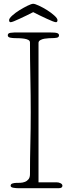

<svg xmlns="http://www.w3.org/2000/svg" viewBox="-20 -992 365 1012"><path d="M275 -875Q270 -875 257 -880Q244 -885 227 -893Q210 -901 191 -910Q172 -919 155 -928Q138 -919 119 -910Q100 -901 83 -893Q66 -885 53.5 -880Q41 -875 36 -875Q28 -875 28 -886Q28 -895 44.5 -910Q61 -925 83 -938.5Q105 -952 125.5 -962Q146 -972 155 -972Q164 -972 185.5 -962Q207 -952 228.5 -938.5Q250 -925 266.5 -910Q283 -895 283 -886Q283 -875 275 -875ZM183 -31H279Q290 -31 299.5 -26Q309 -21 309 -13Q309 0 289 0H77Q63 0 49.5 -2.5Q36 -5 36 -13Q36 -22 46 -25Q56 -28 65 -28Q75 -28 87.5 -28.5Q100 -29 111.5 -33.5Q123 -38 130.5 -47.5Q138 -57 138 -74Q138 -156 140 -234.5Q142 -313 142 -401Q142 -489 140 -584.5Q138 -680 138 -768Q138 -777 129.5 -781.5Q121 -786 108.5 -788Q96 -790 82 -790.5Q68 -791 58 -791Q47 -791 34 -793.5Q21 -796 21 -806Q21 -817 35 -819Q49 -821 58 -821H240Q272 -821 281.5 -817.5Q291 -814 291 -806Q291 -795 278.5 -793Q266 -791 254 -791Q249 -791 237.5 -790.5Q226 -790 214 -788Q202 -786 192.5 -780.5Q183 -775 183 -766Z"/></svg>

Font: Life Savers
Style: Regular
Weight: 400
Version: Version 2.001; ttfautohint (v0.93) -l 8 -r 50 -G 200 -x 14 -